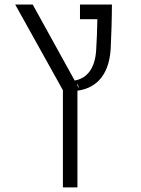

<svg xmlns="http://www.w3.org/2000/svg" viewBox="-20 -606 626 851"><path d="M258.8 224.6H323.2V-204.1C390.1 -212.9 462.9 -255.9 470.7 -391.1C473.1 -432.1 476.1 -534.2 476.1 -585.9H334.5V-521H411.6C410.6 -472.7 408.7 -417.5 406.2 -383.3C401.4 -305.7 368.2 -259.3 311 -249L125 -585.9H47.4L258.8 -206.1ZM323.2 -226.6V-236.3L330.6 -213.4Z"/></svg>

Font: Cascadia Code PL Light
Style: Regular
Weight: 300
Monospace: yes
Designer: Aaron Bell
Foundry: Saja Typeworks
Version: Version 2404.023